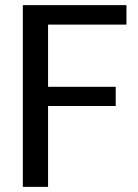

<svg xmlns="http://www.w3.org/2000/svg" viewBox="-20 -731 538 751"><path d="M432.6 -316.4Q366.2 -316.4 168 -316.4Q168 -237.3 168 0Q143.6 0 69.3 0Q69.3 -33.2 69.3 -84Q69.3 -233.4 69.3 -533.2Q69.3 -578.1 69.3 -710.9Q169.9 -710.9 474.6 -710.9Q474.6 -691.4 474.6 -634.8Q398.4 -634.8 168 -634.8Q168 -574.2 168 -391.6Q234.4 -391.6 432.6 -391.6Q432.6 -373 432.6 -316.4Z"/></svg>

Font: Noto Sans Hebrew DECATHLON 
Style: Regular
Weight: 400
Designer: Monotype Design team
Version: Version 1.03 uh